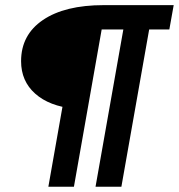

<svg xmlns="http://www.w3.org/2000/svg" viewBox="-20 -713 683 733"><path d="M344.7 0 467.3 -693.4H565.9L443.4 0ZM164.6 0 275.4 -627.9H373L262.2 0ZM263.7 -297.9Q168 -307.6 114.3 -355.5Q60.5 -403.3 60.5 -479.5Q60.5 -580.1 144 -636.7Q227.5 -693.4 376 -693.4ZM344.7 -600.6 376 -693.4H643.1L626.5 -600.6Z"/></svg>

Font: Cascadia Code PL
Style: Italic
Weight: 400
Italic angle: -10°
Monospace: yes
Designer: Aaron Bell
Foundry: Saja Typeworks
Version: Version 2404.023